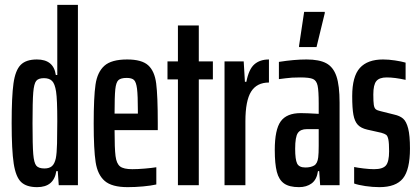

<svg xmlns="http://www.w3.org/2000/svg" viewBox="-20 -763 1725 791"><path d="M28 -256Q28 -365 35.5 -419Q43 -473 65 -495.5Q87 -518 132 -518Q201 -518 210 -454H216V-743H301V0H222L218 -58H212Q202 8 133 8Q89 8 67 -13Q45 -34 36.5 -89Q28 -144 28 -256ZM210 -111Q214 -131 215 -172Q216 -213 216 -264Q216 -354 211 -386Q206 -418 194.5 -429.5Q183 -441 161 -441Q138 -441 129 -429.5Q120 -418 117 -382Q114 -346 114 -255Q114 -164 117 -128Q120 -92 129.5 -80.5Q139 -69 163 -69Q183 -69 194 -78.5Q205 -88 210 -111Z M630 -227H452Q452 -151 456 -120Q460 -89 474.5 -77.5Q489 -66 525 -66Q547 -66 576.5 -68.5Q606 -71 624 -74V-3Q602 2 569.5 5Q537 8 506 8Q441 8 411.5 -17.5Q382 -43 374 -95Q366 -147 366 -254Q366 -363 373.5 -414.5Q381 -466 410 -492Q439 -518 504 -518Q564 -518 590.5 -494Q617 -470 623.5 -419Q630 -368 630 -255ZM452 -295H548V-306Q548 -370 544.5 -397.5Q541 -425 532 -433.5Q523 -442 502 -442Q478 -442 468 -433Q458 -424 455 -395Q452 -366 452 -295Z M713 0V-436H670V-510H713V-658H799V-510H857V-436H799V0Z M905 -510H984L989 -426H995Q1005 -478 1028 -498Q1051 -518 1088 -518V-423Q1038 -423 1014.5 -385.5Q991 -348 991 -263V0H905Z M1112 -145Q1112 -229 1136.5 -263Q1161 -297 1219 -297Q1242 -297 1293 -294V-336Q1293 -389 1288.5 -410Q1284 -431 1269.5 -437.5Q1255 -444 1217 -444Q1180 -444 1156.5 -440.5Q1133 -437 1129 -437V-508Q1192 -518 1243 -518Q1295 -518 1324 -502.5Q1353 -487 1366 -449Q1379 -411 1379 -340V0H1299L1295 -58H1290Q1285 -23 1264 -7.5Q1243 8 1212 8Q1172 8 1150.5 -7Q1129 -22 1120.5 -55Q1112 -88 1112 -145ZM1291 -115Q1293 -131 1293 -162V-197V-231H1244Q1218 -231 1207 -215Q1196 -199 1196 -150Q1196 -106 1204 -89.5Q1212 -73 1238 -73Q1260 -73 1274 -81Q1288 -89 1291 -115ZM1212 -569V-574L1233 -714H1318V-709L1284 -569Z M1439 -7V-75Q1453 -72 1478 -69Q1503 -66 1521 -66Q1557 -66 1570 -81.5Q1583 -97 1583 -140Q1583 -173 1580 -188Q1577 -203 1571 -207.5Q1565 -212 1551 -216L1493 -229Q1467 -235 1454 -249Q1441 -263 1436 -290Q1431 -317 1431 -367Q1431 -448 1462.5 -483Q1494 -518 1558 -518Q1581 -518 1607.5 -514Q1634 -510 1651 -505V-434Q1606 -444 1573 -444Q1543 -444 1530.5 -429Q1518 -414 1518 -374Q1518 -344 1520 -331Q1522 -318 1528 -313Q1534 -308 1548 -305L1604 -291Q1627 -286 1640.5 -274.5Q1654 -263 1661.5 -234Q1669 -205 1669 -151Q1669 -64 1640 -28Q1611 8 1543 8Q1515 8 1485 3.5Q1455 -1 1439 -7Z"/></svg>

Font: Saira Ultra Condensed SemiBold
Style: Regular
Weight: 600
Width: 1
Designer: Hector Gatti with collaboration of the Omnibus-Type team
Foundry: Omnibus-Type
Version: Version 1.001; ttfautohint (v1.8)